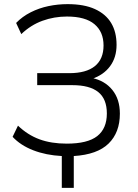

<svg xmlns="http://www.w3.org/2000/svg" viewBox="-20 -747 670 929"><path d="M279 162V8Q202 4 140.5 -20Q79 -44 41 -85L67 -139Q114 -94 171 -73Q228 -52 303 -52Q404 -52 450.5 -88.5Q497 -125 497 -198Q497 -268 455.5 -301.5Q414 -335 330 -335H160V-393H315Q397 -393 439 -427Q481 -461 481 -527Q481 -593 437 -630Q393 -667 304 -667Q242 -667 185.5 -646.5Q129 -626 83 -582L58 -636Q88 -667 128.5 -687.5Q169 -708 214.5 -717.5Q260 -727 307 -727Q387 -727 439.5 -703Q492 -679 518 -635.5Q544 -592 544 -530Q544 -469 512.5 -426.5Q481 -384 424 -365V-370Q487 -357 523.5 -312Q560 -267 560 -197Q560 -106 505.5 -52.5Q451 1 337 8V162Z"/></svg>

Font: Nunitoga
Style: Light
Weight: 300
Designer: Vernon Adams
Foundry: Vernon Adams
Version: Version 1.0